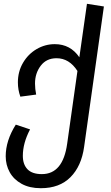

<svg xmlns="http://www.w3.org/2000/svg" viewBox="-20 -773 583 1009"><path d="M526 -739 422 -1Q408 100 350.5 158Q293 216 195 216H194Q135 216 93.5 193Q52 170 31 132Q10 94 10 48Q10 -34 63 -118L138 -93Q100 -21 100 46Q100 91 124.5 116.5Q149 142 200 142Q311 142 333 -18L387 -400Q344 -467 277 -467Q224 -467 194 -427.5Q164 -388 164 -334Q164 -306 170 -276L87 -265Q74 -301 74 -340Q74 -397 101 -443Q128 -489 172.5 -515Q217 -541 268 -541Q350 -541 397 -472L437 -753Z"/></svg>

Font: FiraGO
Style: Italic
Weight: 400
Italic angle: -8°
Designer: bBox Type GmbH
Foundry: bBox Type GmbH
Version: Version 1.001